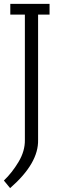

<svg xmlns="http://www.w3.org/2000/svg" viewBox="-50 -720 305 988"><path d="M78 -645H3V-700H205V-645H146V0Q149 120 2 248L-30 209Q12 169 45.5 113Q79 57 78 0Z"/></svg>

Font: Antic Slab
Style: Regular
Weight: 400
Designer: Santiago Orozco
Foundry: Santiago Orozco
Version: Version 001.002